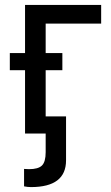

<svg xmlns="http://www.w3.org/2000/svg" viewBox="-20 -544 452 782"><path d="M82 -328V-524H392V-448H166V-328H234V-258H166V-70Q166 -70 249 -70V109Q249 218 106 218Q93 218 78 215Q78 215 78 144Q95 145 98 145Q136 145 151 130Q166 115 166 76V0H82V-258H20V-328Z"/></svg>

Font: ColatingCofangSans
Style: Regular
Weight: 400
Foundry: GNU
Version: Version 412.227;June 27, 2022;FontCreator 11.0.0.2412 32-bit